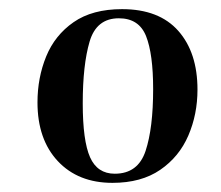

<svg xmlns="http://www.w3.org/2000/svg" viewBox="-20 -762 483 420"><path d="M226 -362Q151 -362 106.5 -409.5Q62 -457 62 -538Q62 -592 81 -638.5Q100 -685 141 -713.5Q182 -742 247 -742Q328 -742 370 -694.5Q412 -647 412 -566Q412 -512 392 -465.5Q372 -419 330.5 -390.5Q289 -362 226 -362ZM231 -382Q282 -382 298.5 -432Q315 -482 315 -567Q315 -644 299.5 -683Q284 -722 240 -722Q191 -722 176 -671Q161 -620 161 -536Q161 -454 177 -418Q193 -382 231 -382Z"/></svg>

Font: Literata 72pt SemiBold
Style: Italic
Weight: 600
Italic angle: -2°
Designer: Latin by Veronika Burian and Jose Scaglione. Greek by Irene Vlachou. Cyrillic by Vera Evstafieva
Foundry: TypeTogether
Version: Version 3.002